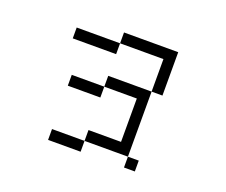

<svg xmlns="http://www.w3.org/2000/svg" viewBox="-113 -864 1226 1040"><g transform="rotate(20 500.0 -344.0)"><path d="M750 0V-62.5H687.5V0ZM437.5 -62.5H250V0H437.5ZM437.5 -62.5H687.5Q687.5 -62.5 687.5 -437.5H437.5V-375H250V-312.5H437.5V-375H625Q625 -375 625 -125H437.5ZM687.5 -437.5H750Q750 -437.5 750 -687.5H437.5V-625H187.5V-562.5H437.5V-625H687.5Z"/></g></svg>

Font: Unifont
Style: Regular
Weight: 500
Version: Version 13.0.05